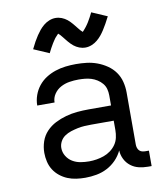

<svg xmlns="http://www.w3.org/2000/svg" viewBox="-85 -828 770 906"><g transform="rotate(-10 300.0 -375.5)"><path d="M251 8Q251 8 251 8Q251 8 250 8Q229 8 207.5 5Q186 2 166.5 -6Q147 -14 130 -27.5Q113 -41 101.5 -59Q90 -77 85 -98.5Q80 -120 80 -141Q80 -169 89 -195.5Q98 -222 117 -242Q136 -262 160.5 -274.5Q185 -287 212 -294.5Q239 -302 266.5 -304.5Q294 -307 321 -307H429V-355Q429 -371 425 -386Q421 -401 411 -413Q401 -425 387.5 -433.5Q374 -442 359.5 -446.5Q345 -451 329.5 -452.5Q314 -454 299 -454Q277 -454 255 -450.5Q233 -447 213.5 -436.5Q194 -426 181.5 -407.5Q169 -389 169 -367Q169 -367 169 -367Q169 -367 169 -367H86Q86 -367 86 -367Q86 -367 86 -367Q86 -392 94.5 -416Q103 -440 118.5 -459.5Q134 -479 155 -492.5Q176 -506 200 -514Q224 -522 249 -525Q274 -528 299 -528Q325 -528 350.5 -525Q376 -522 400.5 -513Q425 -504 447 -489Q469 -474 484 -453Q499 -432 505.5 -406.5Q512 -381 512 -355V-104Q512 -97 514.5 -89Q517 -81 522.5 -75.5Q528 -70 535.5 -68Q543 -66 551 -66H568V8H551Q529 8 507.5 3Q486 -2 468.5 -15.5Q451 -29 441 -49Q431 -69 430 -91Q418 -66 399 -46.5Q380 -27 356 -14.5Q332 -2 305 3Q278 8 251 8ZM282 -65Q300 -65 318 -68Q336 -71 353 -77Q370 -83 385 -94Q400 -105 410.5 -120Q421 -135 425 -153Q429 -171 429 -189V-234H321Q305 -234 288 -233Q271 -232 255 -228.5Q239 -225 223 -220Q207 -215 193 -205.5Q179 -196 171 -181Q163 -166 163 -150Q163 -129 174 -111Q185 -93 202.5 -82.5Q220 -72 240.5 -68.5Q261 -65 282 -65ZM358 -597Q350 -597 342.5 -598.5Q335 -600 328.5 -602.5Q322 -605 315 -609Q308 -613 302.5 -617.5Q297 -622 291 -628Q285 -634 280.5 -639.5Q276 -645 271.5 -650.5Q267 -656 261.5 -663Q256 -670 251.5 -675Q247 -680 242 -684Q240 -682 236 -677.5Q232 -673 230 -671Q228 -669 225.5 -666Q223 -663 221 -659.5Q219 -656 216 -652Q213 -648 210.5 -643.5Q208 -639 205 -634Q202 -629 199 -623.5Q196 -618 193 -612Q190 -606 187 -600L113 -632Q122 -651 130.5 -666Q139 -681 147 -693Q155 -705 164 -716Q173 -727 185 -737Q197 -747 212 -753Q227 -759 242 -759Q250 -759 257.5 -757.5Q265 -756 271.5 -753.5Q278 -751 285 -747Q292 -743 297.5 -738.5Q303 -734 309 -728Q315 -722 319.5 -716.5Q324 -711 328.5 -705.5Q333 -700 338.5 -693Q344 -686 348.5 -681Q353 -676 358 -672Q360 -674 364 -678.5Q368 -683 370 -685.5Q372 -688 374.5 -691Q377 -694 379 -697Q381 -700 384 -704Q387 -708 389.5 -712.5Q392 -717 395 -722Q398 -727 401 -732.5Q404 -738 407 -744Q410 -750 413 -756L487 -724Q478 -706 469.5 -691Q461 -676 453 -663.5Q445 -651 436 -640Q427 -629 415 -619Q403 -609 388 -603Q373 -597 358 -597Z"/></g></svg>

Font: Iosevka Meiseki Sans
Style: Regular
Weight: 400
Monospace: yes
Designer: Belleve Invis
Foundry: Belleve Invis
Version: Version 11.2.6; ttfautohint (v1.8.4)